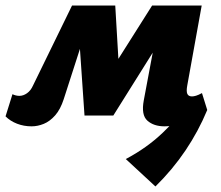

<svg xmlns="http://www.w3.org/2000/svg" viewBox="-43 -446 796 693"><path d="M518 227 411 128Q487 88 545 32.5Q603 -23 651 -87L705 -49Q673 28 626.5 97Q580 166 518 227ZM551 10Q512 10 489 -10.5Q466 -31 476 -84L530 -372L596 -396L366 -29H262L239 -365L271 -426H373L389 -154H334L506 -426H685L633 -138Q629 -117 633 -107.5Q637 -98 650 -98Q656 -98 664.5 -100.5Q673 -103 686 -110L705 -49Q673 -19 633 -4.5Q593 10 551 10ZM71 10Q43 10 18.5 0.5Q-6 -9 -23 -26L2 -106Q8 -103 14.5 -101.5Q21 -100 27 -100Q41 -100 54.5 -109.5Q68 -119 76 -137L217 -426H296L187 -88Q175 -51 156 -29.5Q137 -8 115 1Q93 10 71 10Z"/></svg>

Font: Ysabeau Black
Style: Italic
Weight: 900
Italic angle: -12°
Version: Version 2.000;gftools[0.9.27.dev2+g8671c4b]